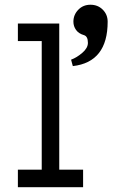

<svg xmlns="http://www.w3.org/2000/svg" viewBox="-20 -782 490 802"><path d="M429.7 -691.4Q429.7 -522.5 284.2 -505.9L276.9 -532.7Q300.8 -541.5 324 -561.5Q347.2 -581.5 347.2 -603Q347.2 -630.4 330.6 -635.3Q308.6 -641.6 297.6 -657Q286.6 -672.4 286.6 -691.4Q286.6 -720.2 306.9 -741.2Q327.1 -762.2 357.9 -762.2Q388.7 -762.2 409.2 -741.7Q429.7 -721.2 429.7 -691.4ZM54.7 -683.6H227.5V-73.2H327.1V0H54.7V-73.2H154.3V-610.4H54.7Z"/></svg>

Font: Anka/Coder Narrow
Style: Regular
Weight: 400
Width: 3
Monospace: yes
Version: Version 001.100